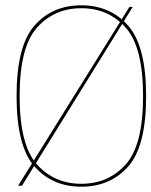

<svg xmlns="http://www.w3.org/2000/svg" viewBox="-20 -700 571 724"><path d="M48.5 0H63L480.5 -674H468ZM286.5 4Q395.5 4 463.2 -72Q531 -148 531 -337.5Q531 -526.5 463.2 -603.2Q395.5 -680 286.5 -680Q177.5 -680 110 -603.5Q42.5 -527 42.5 -337.5Q42.5 -148 110.2 -72Q178 4 286.5 4ZM286.5 -7Q185 -7 119.5 -79.8Q54 -152.5 54 -337.5Q54 -522.5 119.5 -595.8Q185 -669 286.5 -669Q388.5 -669 454 -595.8Q519.5 -522.5 519.5 -337.5Q519.5 -152.5 454 -79.8Q388.5 -7 286.5 -7Z"/></svg>

Font: Anybody UltraCondensed Thin Thin
Style: Regular
Weight: 250
Version: Version 1.111